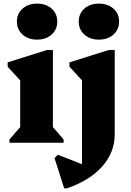

<svg xmlns="http://www.w3.org/2000/svg" viewBox="-20 -785 720 1056"><path d="M32 0V-18L91 -86V-343L22 -418V-442L238 -510H271V-86L330 -18V0ZM184 -567Q135 -567 104 -595Q73 -623 73 -666Q73 -710 104 -737.5Q135 -765 184 -765Q233 -765 264 -737.5Q295 -710 295 -666Q295 -623 264 -595Q233 -567 184 -567ZM333 251 280 85 298 66 431 118V-343L362 -418V-442L578 -510H611V-46Q611 52 543 129.5Q475 207 348 251ZM524 -567Q475 -567 444 -595Q413 -623 413 -666Q413 -710 444 -737.5Q475 -765 524 -765Q573 -765 604 -737.5Q635 -710 635 -666Q635 -623 604 -595Q573 -567 524 -567Z"/></svg>

Font: Platypi ExtraBold
Style: Regular
Weight: 800
Designer: David Sargent
Foundry: Bolt Cutter Type
Version: Version 1.200; ttfautohint (v1.8.4.7-5d5b)